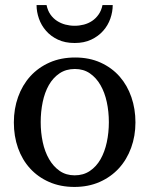

<svg xmlns="http://www.w3.org/2000/svg" viewBox="-20 -719 584 751"><path d="M509.8 -240.2Q509.8 -187 492.9 -140.9Q476.1 -94.7 445.1 -60.8Q414.1 -26.9 369.9 -7.3Q325.7 12.2 271 12.2Q216.3 12.2 172.4 -7.1Q128.4 -26.4 97.7 -60.1Q66.9 -93.8 50.5 -139.9Q34.2 -186 34.2 -240.2Q34.2 -293.5 50.8 -339.8Q67.4 -386.2 98.6 -420.7Q129.9 -455.1 174.1 -474.6Q218.3 -494.1 273.9 -494.1Q329.6 -494.1 373.5 -474.1Q417.5 -454.1 447.8 -419.7Q478 -385.3 493.9 -339.1Q509.8 -293 509.8 -240.2ZM405.8 -241.2Q405.8 -282.2 397.7 -319.8Q389.6 -357.4 373 -386.2Q356.4 -415 331.5 -432.1Q306.6 -449.2 272.9 -449.2Q238.3 -449.2 212.9 -432.1Q187.5 -415 171.1 -386.2Q154.8 -357.4 147 -319.8Q139.2 -282.2 139.2 -241.2Q139.2 -200.7 147.2 -163.1Q155.3 -125.5 171.9 -96.7Q188.5 -67.9 213.4 -50.5Q238.3 -33.2 272 -33.2Q306.2 -33.2 331.5 -50.3Q356.9 -67.4 373.3 -96.2Q389.6 -125 397.7 -162.6Q405.8 -200.2 405.8 -241.2ZM272 -618.2Q290.5 -618.2 308.1 -622.8Q325.7 -627.4 340.3 -637.2Q355 -647 365.7 -662.4Q376.5 -677.7 380.9 -699.2H420.9Q420.9 -672.9 411.6 -646.2Q402.3 -619.6 383.5 -598.4Q364.7 -577.1 336.9 -564Q309.1 -550.8 272 -550.8Q234.4 -550.8 206.5 -564Q178.7 -577.1 160.2 -598.4Q141.6 -619.6 132.3 -646.2Q123 -672.9 123 -699.2H162.1Q166.5 -677.7 177.2 -662.4Q188 -647 203.1 -637.2Q218.3 -627.4 235.8 -622.8Q253.4 -618.2 272 -618.2Z"/></svg>

Font: Tagmukay Beta
Style: Regular
Weight: 400
Designer: Peter Martin
Foundry: SIL International
Version: Version 2.000; dev 82b92eM